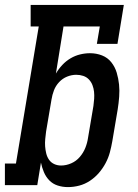

<svg xmlns="http://www.w3.org/2000/svg" viewBox="-42 -755 562 783"><path d="M235 8Q213 8 193 1.5Q173 -5 159 -19.5Q145 -34 137 -53Q129 -72 125 -92L110 0H-22V-88H23L116 -647H83V-735H463L437 -576H353L365 -647H217L186 -455Q197 -474 212 -490Q227 -506 245.5 -517Q264 -528 284.5 -533Q305 -538 325 -538Q351 -538 374 -529Q397 -520 412 -501Q427 -482 434 -458.5Q441 -435 443.5 -410.5Q446 -386 444 -360Q442 -334 438 -309L416 -179Q412 -156 406 -133.5Q400 -111 388.5 -89.5Q377 -68 361 -49.5Q345 -31 324.5 -17.5Q304 -4 281 2Q258 8 235 8ZM207 -80Q228 -80 248.5 -89Q269 -98 283.5 -115Q298 -132 306 -152Q314 -172 317 -193L339 -323Q341 -337 342 -352Q343 -367 341.5 -381Q340 -395 335 -408Q330 -421 320.5 -431Q311 -441 297.5 -445.5Q284 -450 269 -450Q250 -450 231.5 -442.5Q213 -435 199 -420Q185 -405 178 -386.5Q171 -368 168 -349L146 -219Q144 -204 142.5 -188.5Q141 -173 142 -158.5Q143 -144 146.5 -129.5Q150 -115 158 -103.5Q166 -92 179 -86Q192 -80 207 -80Z"/></svg>

Font: Iosevka Curly Slab SmBdObl
Style: Regular
Weight: 600
Italic angle: -9°
Monospace: yes
Designer: Belleve Invis
Foundry: Belleve Invis
Version: Version 11.0.0; ttfautohint (v1.8.3)